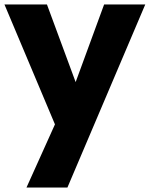

<svg xmlns="http://www.w3.org/2000/svg" viewBox="-21 -578 673 863"><path d="M447 -558H632L282 265H98L226 -19L-1 -558H190L319 -209Z"/></svg>

Font: Poppins
Style: Bold
Weight: 700
Designer: Ninad Kale (Devanagari), Jonny Pinhorn (Latin)
Version: Version 5.002